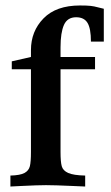

<svg xmlns="http://www.w3.org/2000/svg" viewBox="-20 -678 405 701"><path d="M201 -505V-470H327V-425H201V-123Q201 -87 205.5 -71Q210 -55 229 -46.5Q248 -38 291 -37V3L245 1Q179 -2 148 -2Q118 -2 58 1L18 3V-37Q54 -38 69.5 -46.5Q85 -55 89 -71Q93 -87 93 -123V-425H23V-454L93 -470V-495Q93 -564 139 -611Q185 -658 272 -658Q298 -658 311 -656.5Q324 -655 336.5 -651.5Q349 -648 359 -646V-526H312Q312 -574 299.5 -594.5Q287 -615 258 -615Q226 -615 213.5 -587Q201 -559 201 -505Z"/></svg>

Font: Gupter
Style: Bold
Weight: 700
Designer: Octavio Pardo
Version: Version 1.000